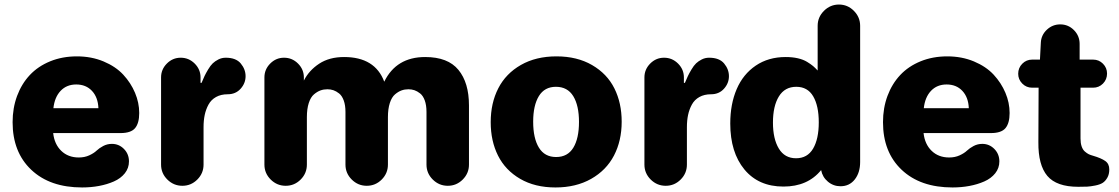

<svg xmlns="http://www.w3.org/2000/svg" viewBox="-20 -806 4901 841"><path d="M35.2 -271Q35.2 -333 54.9 -386Q74.7 -439 110.6 -477.3Q146.5 -515.6 199.7 -537.4Q252.9 -559.1 316.9 -559.1Q380.4 -559.1 433.6 -536.9Q486.8 -514.6 520 -478.8Q553.2 -442.9 571.5 -399.4Q589.8 -356 589.8 -311Q589.8 -266.6 571.8 -244.9Q553.7 -223.1 507.8 -223.1H212.9Q218.3 -174.3 248.3 -145.3Q278.3 -116.2 325.2 -116.2Q350.6 -116.2 370.8 -125.5Q391.1 -134.8 402.8 -146Q414.6 -157.2 432.1 -166.5Q449.7 -175.8 470.2 -175.8Q501 -175.8 522.9 -153.6Q544.9 -131.3 544.9 -99.1Q544.9 -69.8 526.9 -47.1Q508.8 -24.4 478.8 -11.2Q448.7 2 413.6 8.5Q378.4 15.1 339.8 15.1Q198.7 15.1 116.9 -62.3Q35.2 -139.6 35.2 -271ZM213.9 -332H411.1Q409.2 -379.9 382.8 -408Q356.4 -436 314 -436Q272 -436 245.6 -408.2Q219.2 -380.4 213.9 -332Z M685.5 -85V-466.8Q685.5 -502 710.9 -527.6Q736.3 -553.2 771.5 -553.2Q807.1 -553.2 832.8 -527.6Q858.4 -502 858.4 -466.8V-442.9H862.8Q870.6 -461.9 876 -473.1Q881.3 -484.4 891.6 -501.7Q901.9 -519 911.9 -528.6Q921.9 -538.1 936.8 -545.7Q951.7 -553.2 968.8 -553.2Q1013.7 -553.2 1034.7 -527.8Q1055.7 -502.4 1055.7 -472.2Q1055.7 -441.4 1033.9 -417.2Q1012.2 -393.1 977.5 -393.1Q947.8 -393.1 926.3 -381.1Q904.8 -369.1 893.3 -347.9Q881.8 -326.7 876.7 -302.5Q871.6 -278.3 871.6 -249V-85Q871.6 -46.9 844.2 -19.5Q816.9 7.8 778.8 7.8Q740.7 7.8 713.1 -19.5Q685.5 -46.9 685.5 -85Z M1138.2 -85V-466.8Q1138.2 -502 1163.6 -527.6Q1189 -553.2 1224.1 -553.2Q1259.8 -553.2 1285.4 -527.6Q1311 -502 1311 -466.8V-453.1Q1333.5 -497.6 1377.9 -526.9Q1422.4 -556.2 1487.3 -556.2Q1622.6 -556.2 1663.1 -448.2Q1715.8 -556.2 1842.3 -556.2Q1941.9 -556.2 1988 -500Q2034.2 -443.8 2034.2 -344.2V-85Q2034.2 -46.9 2006.8 -19.5Q1979.5 7.8 1941.4 7.8Q1903.3 7.8 1875.7 -19.5Q1848.1 -46.9 1848.1 -85V-315.9Q1848.1 -345.2 1840.6 -366Q1833 -386.7 1820.3 -396.7Q1807.6 -406.7 1795.2 -410.9Q1782.7 -415 1769 -415Q1752.9 -415 1738.8 -409.9Q1724.6 -404.8 1710.2 -392.6Q1695.8 -380.4 1687.5 -354.7Q1679.2 -329.1 1679.2 -293V-85Q1679.2 -46.9 1651.9 -19.5Q1624.5 7.8 1586.4 7.8Q1548.3 7.8 1520.8 -19.5Q1493.2 -46.9 1493.2 -85V-315.9Q1493.2 -345.2 1485.6 -366Q1478 -386.7 1465.3 -396.7Q1452.6 -406.7 1440.2 -410.9Q1427.7 -415 1414.1 -415Q1397.9 -415 1383.8 -409.9Q1369.6 -404.8 1355.2 -392.6Q1340.8 -380.4 1332.5 -354.7Q1324.2 -329.1 1324.2 -293V-85Q1324.2 -46.9 1296.9 -19.5Q1269.5 7.8 1231.4 7.8Q1193.4 7.8 1165.8 -19.5Q1138.2 -46.9 1138.2 -85Z M2129.4 -271Q2129.4 -354.5 2162.6 -419.2Q2195.8 -483.9 2261.7 -521.5Q2327.6 -559.1 2417.5 -559.1Q2507.8 -559.1 2573.5 -521Q2639.2 -482.9 2671.1 -418.9Q2703.1 -355 2703.1 -272.9Q2703.1 -189.5 2669.4 -124.8Q2635.7 -60.1 2569.3 -22.5Q2502.9 15.1 2413.1 15.1Q2323.2 15.1 2258.3 -22.7Q2193.4 -60.5 2161.4 -124.5Q2129.4 -188.5 2129.4 -271ZM2315.4 -272.9Q2315.4 -200.2 2340.6 -159.2Q2365.7 -118.2 2416 -118.2Q2466.3 -118.2 2491.2 -158.9Q2516.1 -199.7 2516.1 -272Q2516.1 -343.8 2491 -384.8Q2465.8 -425.8 2415 -425.8Q2365.2 -425.8 2340.3 -385Q2315.4 -344.2 2315.4 -272.9Z M2802.7 -85V-466.8Q2802.7 -502 2828.1 -527.6Q2853.5 -553.2 2888.7 -553.2Q2924.3 -553.2 2950 -527.6Q2975.6 -502 2975.6 -466.8V-442.9H2980Q2987.8 -461.9 2993.2 -473.1Q2998.5 -484.4 3008.8 -501.7Q3019 -519 3029.1 -528.6Q3039.1 -538.1 3054 -545.7Q3068.8 -553.2 3085.9 -553.2Q3130.9 -553.2 3151.9 -527.8Q3172.9 -502.4 3172.9 -472.2Q3172.9 -441.4 3151.1 -417.2Q3129.4 -393.1 3094.7 -393.1Q3064.9 -393.1 3043.5 -381.1Q3022 -369.1 3010.5 -347.9Q2999 -326.7 2993.9 -302.5Q2988.8 -278.3 2988.8 -249V-85Q2988.8 -46.9 2961.4 -19.5Q2934.1 7.8 2896 7.8Q2857.9 7.8 2830.3 -19.5Q2802.7 -46.9 2802.7 -85Z M3178.7 -265.1Q3178.7 -350.1 3206.8 -415.5Q3234.9 -481 3290.3 -518.6Q3345.7 -556.2 3421.4 -556.2Q3450.7 -556.2 3474.4 -550.8Q3498 -545.4 3514.9 -535.2Q3531.7 -524.9 3541.3 -516.8Q3550.8 -508.8 3561.5 -497.1V-692.9Q3561.5 -731 3589.1 -758.5Q3616.7 -786.1 3654.8 -786.1Q3692.9 -786.1 3720.2 -758.5Q3747.6 -731 3747.6 -692.9V-96.2Q3747.6 -49.8 3724.1 -20Q3700.7 9.8 3661.6 9.8Q3630.4 9.8 3606.4 -10.3Q3582.5 -30.3 3576.7 -61Q3518.1 11.2 3411.6 11.2Q3302.7 11.2 3240.7 -63.7Q3178.7 -138.7 3178.7 -265.1ZM3365.7 -269Q3365.7 -197.8 3391.4 -155.3Q3417 -112.8 3466.8 -112.8Q3516.6 -112.8 3541.5 -155Q3566.4 -197.3 3566.4 -270Q3566.4 -342.3 3542 -384Q3517.6 -425.8 3467.8 -425.8Q3417.5 -425.8 3391.6 -383.5Q3365.7 -341.3 3365.7 -269Z M3847.7 -271Q3847.7 -333 3867.4 -386Q3887.2 -439 3923.1 -477.3Q3959 -515.6 4012.2 -537.4Q4065.4 -559.1 4129.4 -559.1Q4192.9 -559.1 4246.1 -536.9Q4299.3 -514.6 4332.5 -478.8Q4365.7 -442.9 4384 -399.4Q4402.3 -356 4402.3 -311Q4402.3 -266.6 4384.3 -244.9Q4366.2 -223.1 4320.3 -223.1H4025.4Q4030.8 -174.3 4060.8 -145.3Q4090.8 -116.2 4137.7 -116.2Q4163.1 -116.2 4183.3 -125.5Q4203.6 -134.8 4215.3 -146Q4227.1 -157.2 4244.6 -166.5Q4262.2 -175.8 4282.7 -175.8Q4313.5 -175.8 4335.4 -153.6Q4357.4 -131.3 4357.4 -99.1Q4357.4 -69.8 4339.4 -47.1Q4321.3 -24.4 4291.3 -11.2Q4261.2 2 4226.1 8.5Q4190.9 15.1 4152.3 15.1Q4011.2 15.1 3929.4 -62.3Q3847.7 -139.6 3847.7 -271ZM4026.4 -332H4223.6Q4221.7 -379.9 4195.3 -408Q4168.9 -436 4126.5 -436Q4084.5 -436 4058.1 -408.2Q4031.7 -380.4 4026.4 -332Z M4439.9 -482.9Q4439.9 -508.8 4457.8 -526.9Q4475.6 -544.9 4501 -544.9H4535.2L4539.1 -619.1Q4540.5 -652.3 4565.4 -675.8Q4590.3 -699.2 4624 -699.2Q4659.2 -699.2 4684.1 -674.1Q4709 -648.9 4709 -613.8V-544.9H4768.1Q4793.5 -544.9 4811.3 -526.9Q4829.1 -508.8 4829.1 -483.9Q4829.1 -458 4811.3 -439.9Q4793.5 -421.9 4768.1 -421.9H4712.9V-199.2Q4712.9 -179.2 4717.8 -164.8Q4722.7 -150.4 4731.9 -142.3Q4741.2 -134.3 4748.8 -130.6Q4756.3 -127 4767.1 -124Q4803.7 -113.3 4821.3 -100.8Q4838.9 -88.4 4838.9 -64Q4838.9 -42.5 4830.3 -27.6Q4821.8 -12.7 4810.1 -5.1Q4798.3 2.4 4777.6 6.6Q4756.8 10.7 4742.2 11.5Q4727.5 12.2 4703.1 12.2Q4607.9 12.2 4567.6 -35.4Q4527.3 -83 4528.3 -183.1L4529.3 -421.9H4501Q4475.6 -421.9 4457.8 -439.9Q4439.9 -458 4439.9 -482.9Z"/></svg>

Font: Jellee Roman
Style: Bold
Weight: 700
Designer: Alfredo Marco Pradil
Foundry: Alfredo Marco Pradil and JAM Design
Version: Version 1.000